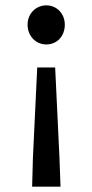

<svg xmlns="http://www.w3.org/2000/svg" viewBox="-20 -523 345 717"><path d="M119 -271 103 65 100 174H206L202 65L186 -271ZM153 -503C114 -503 83 -472 83 -431C83 -388 114 -357 153 -357C192 -357 222 -387 222 -431C222 -472 192 -503 153 -503Z"/></svg>

Font: Falling Sky
Style: Light
Weight: 400
Designer: Paul D. Hunt
Foundry: Adobe Systems Incorporated
Version: Version 1.02